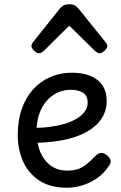

<svg xmlns="http://www.w3.org/2000/svg" viewBox="-20 -859 566 898"><path d="M293 19Q214 19 163 -15Q112 -49 87.5 -105Q63 -161 63 -228Q63 -295 81.5 -348.5Q100 -402 134 -440Q168 -478 214.5 -498.5Q261 -519 316 -519Q365 -519 401.5 -504.5Q438 -490 458.5 -460.5Q479 -431 479 -386Q479 -348 462.5 -317Q446 -286 416 -262.5Q386 -239 345 -223.5Q304 -208 253 -200Q202 -192 145 -191V-261Q178 -261 212.5 -265.5Q247 -270 279 -279Q311 -288 336 -302.5Q361 -317 375.5 -336Q390 -355 390 -379Q390 -411 368.5 -425Q347 -439 311 -439Q278 -439 249.5 -426Q221 -413 198.5 -387.5Q176 -362 163.5 -326Q151 -290 151 -244Q151 -189 168.5 -148Q186 -107 218 -84Q250 -61 295 -61Q325 -61 346 -68.5Q367 -76 385.5 -91.5Q404 -107 426 -129Q441 -144 453.5 -144Q466 -144 480 -133Q494 -122 497 -109.5Q500 -97 490 -84Q465 -46 431 -23.5Q397 -1 361.5 9Q326 19 293 19ZM162 -610Q152 -610 139.5 -622Q127 -634 127 -644Q127 -647 128 -650Q129 -653 133 -660L260 -819Q266 -826 275.5 -832.5Q285 -839 304 -839Q323 -839 332 -832.5Q341 -826 347 -819L475 -660Q480 -653 481 -650Q482 -647 482 -644Q482 -634 469 -622Q456 -610 447 -610Q440 -610 434 -613.5Q428 -617 422 -623L304 -739L187 -623Q180 -617 174 -613.5Q168 -610 162 -610Z"/></svg>

Font: Playwrite PL
Style: Regular
Weight: 400
Designer: Veronika Burian, José Scaglione
Foundry: TypeTogether
Version: Version 1.002